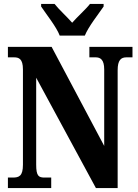

<svg xmlns="http://www.w3.org/2000/svg" viewBox="-20 -951 699 971"><path d="M282 -771H409C427 -816 478 -880 504 -918V-931H435C415 -905 370 -865 345 -836C320 -865 276 -905 256 -931H188V-918C213 -880 265 -816 282 -771ZM20 0H239V-53H206C176 -53 163 -60 163 -118V-558L465 0H575V-596C575 -647 592 -661 619 -661H650V-714H432V-661H464C488 -661 507 -649 507 -600V-213L241 -714H20V-661H51C75 -661 96 -654 96 -600V-118C96 -60 76 -53 44 -53H20Z"/></svg>

Font: Noto Serif Bengali ExtraCondensed ExtraBold
Style: Regular
Weight: 800
Width: 2
Designer: Juan Bruce, Universal Thirst, Indian Type Foundry and the Monotype Design Team.
Foundry: Monotype Imaging Inc.
Version: Version 2.003